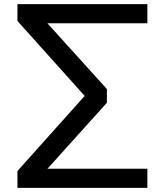

<svg xmlns="http://www.w3.org/2000/svg" viewBox="-20 -725 794 925"><path d="M64 180V99L405 -282V-244L64 -624V-705H690V-613H178L181 -643L495 -296V-230L178 122L176 88H690V180Z"/></svg>

Font: Nunito Sans 7pt Expanded Medium
Style: Regular
Weight: 500
Width: 7
Designer: Vernon Adams
Foundry: Vernon Adams
Version: Version 3.101;gftools[0.9.27]